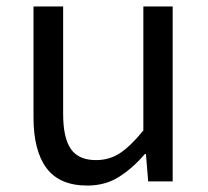

<svg xmlns="http://www.w3.org/2000/svg" viewBox="-20 -563 647 596"><path d="M251 13Q165 13 124.5 -41Q84 -95 84 -199V-543H176V-210Q176 -135 200 -100.5Q224 -66 278 -66Q320 -66 353 -88Q386 -110 425 -158V-543H516V0H440L433 -85H430Q392 -41 349.5 -14Q307 13 251 13Z"/></svg>

Font: Noto Sans HK Thin
Style: Regular
Weight: 400
Version: Version 2.004-H2;hotconv 1.0.118;makeotfexe 2.5.65603